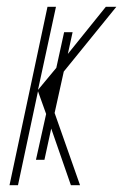

<svg xmlns="http://www.w3.org/2000/svg" viewBox="-20 -546 363 566"><path d="M8 0 120 -526H145L92 -281L146 -346L169 -451H194L180 -387L292 -526H323L168 -335L141 -213L216 0H189L131 -167L111 -75H86L116 -210L92 -277L33 0Z"/></svg>

Font: Noto Sans Display Condensed Thin
Style: Italic
Weight: 250
Width: 3
Italic angle: -12°
Designer: Monotype Design Team
Foundry: Monotype Imaging Inc.
Version: Version 1.900